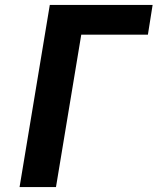

<svg xmlns="http://www.w3.org/2000/svg" viewBox="-20 -755 640 775"><path d="M59 0 181 -735H596L577 -615H308L206 0Z"/></svg>

Font: Iosevka Curly Heavy Extended
Style: Italic
Weight: 900
Width: 7
Italic angle: -9°
Monospace: yes
Designer: Belleve Invis
Foundry: Belleve Invis
Version: Version 11.1.0; ttfautohint (v1.8.3)